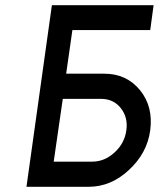

<svg xmlns="http://www.w3.org/2000/svg" viewBox="-20 -720 622 740"><path d="M180 -700 82 0H321Q407 0 476 -64Q511 -96 532 -134.5Q553 -173 559 -218Q571 -309 520 -372Q468 -436 382 -436H235L259 -604H559L572 -700ZM222 -339H369Q417 -339 445 -304Q474 -268 467 -218Q460 -167 421 -132Q383 -97 335 -97H187Z"/></svg>

Font: Unageo
Style: Medium-Italic
Weight: 500
Designer: Richard Sepsi
Foundry: Richard Sepsi
Version: Version 2.000